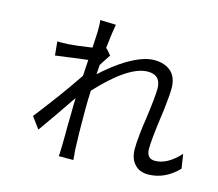

<svg xmlns="http://www.w3.org/2000/svg" viewBox="-113 -931 1253 1106"><g transform="rotate(15 513.5 -378.5)"><path d="M1014 -167 1027 -82Q948 0 847 0Q797 0 768 -32Q737 -64 737 -125Q737 -161 743 -215Q747 -256 756 -313Q774 -445 774 -491Q774 -572 696 -572Q583 -572 406 -381Q403 -320 403 -267Q403 -109 407 -30L408 -16L410 0Q410 5 410.5 12Q411 19 411.5 23.5Q412 28 412 31H325Q326 27 326.5 17Q327 7 327 2Q328 -9 328 -28Q328 -67 329 -92V-149Q330 -171 330.5 -214.5Q331 -258 331 -280Q331 -289 332 -297V-317Q240 -181 172 -86L122 -154Q161 -203 233 -300Q287 -373 340 -452L343 -500L346 -548Q337 -547 307 -543.5Q277 -540 256 -537L230 -533L204 -530Q156 -523 154 -523L146 -605Q157 -604 211 -606Q259 -609 351 -623Q356 -708 356 -716V-751Q356 -772 353 -788L447 -785Q439 -745 427 -639L431 -640L461 -605Q457 -599 440 -573L428 -555L417 -537L415 -509L413 -481Q488 -549 555 -590Q649 -646 714 -646Q780 -646 818 -610Q852 -576 852 -513Q852 -480 846 -428Q846 -426 841 -380L834 -330Q816 -196 816 -146Q816 -86 866 -86Q940 -86 1014 -167Z"/></g></svg>

Font: Source Han Sans Regular
Style: Regular
Weight: 400
Designer: Ryoko NISHIZUKA  (kana & ideographs); Paul D. Hunt (Latin, Greek & Cyrillic); Wenlong ZHANG  (bopomofo); Sandoll Communi
Foundry: Adobe Systems Incorporated
Version: Version 1.00 January 18, 2024, initial release